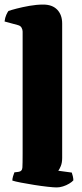

<svg xmlns="http://www.w3.org/2000/svg" viewBox="-30 -820 357 840"><path d="M218 0Q205 0 178 -3Q151 -6 119.5 -11Q88 -16 62 -21Q36 -26 24 -30Q24 -38 27 -48.5Q30 -59 33 -66L50 -68Q67 -70 68 -87Q69 -104 69 -147V-682Q69 -690 64.5 -698.5Q60 -707 49 -710L-10 -726Q-8 -743 -2.5 -755Q3 -767 7 -772Q18 -776 43 -782.5Q68 -789 99 -794.5Q130 -800 159 -800Q199 -800 220.5 -777.5Q242 -755 242 -717V-129Q242 -108 236 -93.5Q230 -79 225 -73L284 -65Q286 -60 288.5 -49.5Q291 -39 291 -31Q285 -24 272.5 -16.5Q260 -9 245.5 -4.5Q231 0 218 0Z"/></svg>

Font: Texturina 12pt Black
Style: Regular
Weight: 900
Designer: Guillermo Torres Carreño
Foundry: Omnibus-Type
Version: Version 1.002